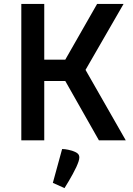

<svg xmlns="http://www.w3.org/2000/svg" viewBox="-20 -717 681 981"><path d="M88.9 -696.8H206.1V-412.1H313.5L476.1 -696.8H611.3L417 -359.9L622.6 0H485.4L313.5 -303.2H206.1V0H88.9ZM297.4 44.4Q304.2 44.4 312.5 45.4Q319.3 46.4 328.6 48.1Q337.9 49.8 348.6 53.2Q367.7 59.6 376.5 67.1Q385.3 74.7 385.3 87.4Q385.3 96.2 381.3 108.2Q377.4 120.1 370.1 136.2Q361.8 153.8 351.3 173.1Q340.8 192.4 331.5 208Q320.3 226.6 309.6 244.1L250 217.3L297.4 44.4Z"/></svg>

Font: Doppio One
Style: Regular
Weight: 400
Designer: Szymon Celej
Foundry: Szymon Celej
Version: Version 1.002